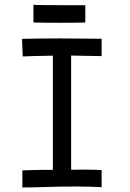

<svg xmlns="http://www.w3.org/2000/svg" viewBox="-20 -800 558 821"><path d="M344.7 -777.8V-703.6H336.4Q308.1 -702.6 237.8 -702.6Q165 -702.6 131.8 -703.6L123 -704.1V-779.8L132.3 -778.8Q164.1 -777.8 256.3 -777.8Q256.3 -777.8 336.4 -777.8ZM74.2 -633.8Q150.4 -635.7 236.8 -635.7Q294.9 -635.7 414.6 -634.3V-560.1Q382.8 -560.1 344.5 -561.3Q306.2 -562.5 284.2 -562.5V-74.2Q294.9 -74.2 313.2 -74.5Q331.5 -74.7 344.2 -74.7Q380.9 -74.7 414.6 -72.8V0.5Q364.7 -2.4 312 -2.4Q301.3 -2.4 276.4 -2.2Q251.5 -2 236.3 -2Q223.1 -2 170.9 -0.2Q118.7 1.5 75.7 1.5V-71.3Q127.4 -73.7 169.4 -73.7H206.1V-562Q112.3 -560.5 77.1 -558.6Z"/></svg>

Font: FantasqueSansM Nerd Font
Style: Regular
Weight: 400
Monospace: yes
Designer: Jany Belluz
Version: Version 1.8.0 ; ttfautohint (v1.8.2);Nerd Fonts 3.4.0